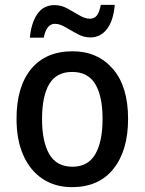

<svg xmlns="http://www.w3.org/2000/svg" viewBox="-20 -760 595 790"><path d="M507 -271Q507 -141 447 -65.5Q387 10 276 10Q207 10 155.5 -24Q104 -58 76 -121Q48 -184 48 -271Q48 -403 108 -476Q168 -549 279 -549Q381 -549 444 -477Q507 -405 507 -271ZM153 -270Q153 -177 183 -125.5Q213 -74 278 -74Q342 -74 372 -125.5Q402 -177 402 -271Q402 -364 372 -414Q342 -464 277 -464Q212 -464 182.5 -414Q153 -364 153 -270ZM103 -605Q108 -664 133 -701.5Q158 -739 205 -739Q232 -739 257.5 -725Q283 -711 306.5 -697Q330 -683 350 -683Q369 -683 379 -697Q389 -711 395 -740H452Q447 -676 420.5 -641Q394 -606 351 -606Q325 -606 299 -620Q273 -634 249.5 -648Q226 -662 206 -662Q171 -662 160 -605Z"/></svg>

Font: Noto Sans Lao UI SemCond Med
Style: Regular
Weight: 500
Width: 4
Designer: Monotype Design Team
Foundry: Monotype Imaging Inc.
Version: Version 2.000; ttfautohint (v1.8.4.7-5d5b)